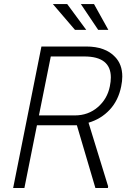

<svg xmlns="http://www.w3.org/2000/svg" viewBox="-20 -944 642 964"><path d="M521.5 0H459L366 -315H165.5L102.5 0H46L188 -710.5H413Q509 -710.5 558 -658Q594 -620.5 594 -560Q594 -537 588.5 -510.5Q574.5 -440 531 -393.2Q487.5 -346.5 424.5 -328L523 -8ZM355.5 -364.5Q423 -364.5 471 -406Q519 -447.5 531.5 -510.5Q536.5 -534.5 536.5 -555Q536.5 -660.5 403.5 -660.5H235L175.5 -364.5ZM413 -794H356.5L245.5 -923.5H317.5ZM524 -794H473L386 -923.5H452Z"/></svg>

Font: Roberto Sans Light
Style: Italic
Weight: 300
Italic angle: -11°
Designer: Google
Version: Version 1.00;June 11, 2020;FontCreator 12.0.0.2522 64-bit; t